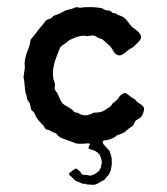

<svg xmlns="http://www.w3.org/2000/svg" viewBox="-20 -389 468 538"><path d="M248 34.2Q228 28.3 228 26.4Q228 23.9 229 22V21Q229 19 231.9 16.1Q231.9 11.7 225.6 12.7Q198.2 15.6 189.9 11.7Q182.1 8.3 164.6 2.4Q147 -3.4 142.1 -9.3Q137.7 -15.1 135.7 -16.1Q133.8 -17.1 131.3 -17.6Q128.4 -18.1 123 -21.5Q117.7 -24.9 113.3 -25.4Q108.9 -25.9 106.9 -28.8Q105 -31.2 104 -33.2Q103 -35.2 101.6 -37.1Q100.1 -39.1 94.7 -44.4Q89.4 -49.8 85 -55.7Q80.6 -61.5 78.1 -68.4Q75.2 -75.2 72.3 -77.1Q69.3 -79.1 67.9 -81.1Q66.9 -83 65.9 -88.9Q64.9 -94.7 64 -97.7Q63 -100.6 61 -102.5Q59.1 -105 57.1 -108.9Q55.2 -113.3 55.2 -117.2Q55.2 -121.1 52.7 -125.5Q50.3 -129.9 47.9 -162.1L45.9 -172.9L49.8 -201.2L48.8 -210.9Q50.3 -229.5 56.6 -245.1Q63 -260.7 64 -267.6Q64.9 -274.9 65.9 -277.8L75.2 -289.1Q88.4 -307.1 93.8 -313Q99.1 -318.4 103 -324.2Q106.9 -330.1 109.4 -332Q111.8 -334 113.8 -334.5Q116.2 -335 118.2 -335.9Q120.1 -336.9 122.1 -337.4Q124 -337.9 126.5 -340.8Q128.9 -343.8 130.4 -344.7Q131.8 -345.7 136.7 -347.2Q145 -349.1 164.1 -359.9Q165 -360.4 176.8 -363.3Q188.5 -366.2 193.8 -369.1L205.1 -367.2Q212.9 -369.1 227.5 -369.1Q242.2 -369.1 249.5 -368.2Q256.8 -367.2 261.7 -366.7Q266.6 -366.2 271.5 -362.8Q276.4 -359.9 280.8 -359.9Q285.2 -359.9 286.6 -359.4Q288.1 -358.9 289.6 -357.9Q291 -356.9 292.5 -355.5Q293.9 -354 295.4 -353Q296.9 -352.1 299.3 -352.1Q301.8 -352.1 303.7 -351.6Q305.7 -351.1 307.6 -349.1Q310.5 -346.7 319.8 -343.8Q329.1 -340.8 338.9 -327.1Q348.6 -314 353 -311Q377.4 -295.9 375 -282.2Q373 -276.4 367.2 -270.5Q361.3 -264.6 357.9 -261.7Q355 -257.8 353 -256.8Q351.1 -255.9 346.7 -253.4Q342.3 -251 336.9 -246.6Q331.5 -242.2 330.6 -241.2Q329.1 -240.2 326.2 -238.3Q312.5 -228 300.8 -241.2L292 -254.9Q290 -258.8 280.3 -267.1Q271 -274.9 268.6 -277.3Q266.1 -279.8 261.2 -280.8Q255.9 -282.2 251.5 -285.2Q247.1 -288.1 241.2 -290L227.1 -288.1Q226.1 -287.1 222.2 -288.1Q206.1 -292 176.8 -277.8Q174.8 -277.8 170.4 -273.4Q166 -269 159.2 -265.1Q152.3 -260.7 149.4 -256.8Q146.5 -252.9 135.7 -222.7Q125 -192.4 129.9 -167L133.8 -154.8Q134.8 -152.8 133.3 -145Q131.8 -137.2 140.1 -128.9Q149.9 -106 154.3 -100.6Q158.7 -95.2 170.9 -88.9Q182.6 -82.5 186 -77.6Q189.5 -73.2 196.8 -73.2Q197.8 -72.3 206.5 -68.4Q221.7 -61.5 242.2 -73.2Q263.2 -73.2 272.5 -79.6Q281.2 -85.9 283.2 -86.9Q285.2 -87.9 287.1 -88.9Q289.1 -89.8 292 -93.8Q294.9 -97.7 295.9 -99.6Q296.9 -101.1 299.8 -102.5Q302.7 -104 312 -113.8Q312 -116.2 316.9 -121.1Q322.3 -126 327.1 -127.9Q332 -129.9 339.8 -123Q347.7 -116.2 351.6 -114.3Q356 -112.3 357.4 -110.8Q358.9 -109.9 361.8 -106.4Q364.7 -103 372.6 -97.7Q380.9 -92.8 382.8 -87.9Q384.8 -83 381.8 -74.2Q378.9 -65.4 375.5 -61.5Q372.1 -57.6 368.2 -56.2Q364.3 -53.7 361.3 -51.8Q358.4 -49.8 356.4 -44.4Q354 -39.1 352.1 -36.1Q342.8 -31.2 336.9 -25.4Q331.1 -19.5 328.1 -18.1Q325.2 -16.1 317.4 -13.2Q309.6 -10.7 306.6 -8.8Q304.7 -6.8 301.8 -4.9Q298.8 -2.9 294.4 -1.5Q290 0 289.1 1Q288.1 2 285.2 2L277.8 3.9Q268.1 3.9 268.1 7.8V8.8Q267.1 9.8 268.1 10.7Q269 11.7 268.6 12.7Q268.6 14.6 278.3 24.4Q288.1 34.2 288.1 37.1L293 53.7V59.1Q293 61 293.5 65.9Q293.9 70.8 290 89.8Q287.1 92.8 287.1 96.2L284.2 101.1L272.9 113.8Q272.9 116.2 270.5 116.2H269Q266.1 119.1 264.6 119.1H262.2Q262.2 122.1 258.8 122.1Q249.5 128.9 241.2 128.9L226.1 127.9Q221.2 127.9 219.2 126Q215.3 126 211.9 126L193.8 118.2Q190.9 118.2 188 113.8Q185.5 112.3 184.1 110.4Q183.1 107.9 177.2 104Q171.4 100.1 174.8 95.2L180.2 91.8Q184.1 87.9 185.5 87.4Q187 86.9 190.4 84Q193.8 81.1 203.1 90.8Q206.1 92.3 207.5 96.7Q209.5 101.1 217.3 101.1Q225.1 101.1 229 102.5Q232.9 104 237.3 102.1Q241.7 100.1 243.7 100.1L256.8 90.8L263.2 79.6V74.2Q264.2 70.8 265.1 70.8Q266.1 62 262.2 51.3Q258.3 40.5 251 37.1L250 36.1Q248 35.2 248 34.2Z"/></svg>

Font: AntiqueNobleRegular
Style: Regular
Weight: 400
Version: Version 0.1